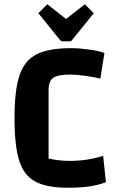

<svg xmlns="http://www.w3.org/2000/svg" viewBox="-20 -866 539 901"><path d="M299 15Q199 15 145.5 -14Q92 -43 70 -112.5Q48 -182 48 -312Q48 -443 71.5 -512.5Q95 -582 151.5 -611Q208 -640 314 -640Q352 -640 399 -633.5Q446 -627 470 -617L451 -497Q420 -505 378.5 -510.5Q337 -516 310 -516Q252 -516 230 -501Q208 -486 208 -443V-122Q257 -111 307 -111Q392 -111 464 -135L477 -11Q440 3 398 9Q356 15 299 15ZM290 -777 378 -846 420 -804 319 -679Q315 -672 306 -672H274Q265 -672 261 -679L160 -804L202 -846Z"/></svg>

Font: Changa SemiBold
Style: Regular
Weight: 600
Designer: Eduardo Rodriguez Tunni
Foundry: Eduardo Rodriguez Tunni
Version: Version 2.002; ttfautohint (v1.5) -l 8 -r 50 -G 150 -x 14 -H